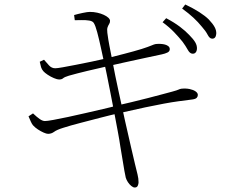

<svg xmlns="http://www.w3.org/2000/svg" viewBox="-20 -793 1040 855"><path d="M836 -554Q825 -555 816 -571.5Q807 -588 793 -607Q777 -627 755.5 -649.5Q734 -672 704 -694L720 -712Q756 -693 781 -674Q806 -655 822 -638Q841 -619 849.5 -604.5Q858 -590 857 -575Q856 -564 850.5 -558.5Q845 -553 836 -554ZM580 42Q573 42 564.5 35Q556 28 549.5 18Q543 8 540 -2Q538 -10 534 -32Q530 -54 525.5 -83Q521 -112 516 -140Q512 -168 504.5 -208Q497 -248 488.5 -293Q480 -338 471.5 -381Q463 -424 456 -459Q449 -494 444 -513Q437 -545 429 -582Q421 -619 413 -649Q405 -679 398 -690Q393 -699 377 -701.5Q361 -704 343.5 -703.5Q326 -703 313 -703L310 -726Q327 -731 348.5 -735.5Q370 -740 380 -740Q397 -740 413 -736.5Q429 -733 442 -727Q455 -721 462.5 -714Q470 -707 470 -700Q470 -692 466 -686Q462 -680 459 -671.5Q456 -663 458 -647Q462 -616 467 -590.5Q472 -565 481 -519Q493 -455 508 -386.5Q523 -318 537 -254Q551 -190 563 -140Q575 -90 581 -63Q588 -34 592.5 -16Q597 2 597 19Q597 26 593.5 34Q590 42 580 42ZM194 -197Q187 -197 174.5 -202.5Q162 -208 149 -216.5Q136 -225 127 -235Q122 -241 117.5 -251Q113 -261 107 -275L127 -288Q145 -271 157.5 -262.5Q170 -254 180 -254Q190 -254 217.5 -259Q245 -264 282.5 -272Q320 -280 361 -289.5Q402 -299 439 -307.5Q476 -316 501 -323Q528 -329 565 -338Q602 -347 639.5 -356.5Q677 -366 706 -374Q735 -382 747 -385Q769 -391 775 -394Q781 -397 788 -398Q808 -400 824.5 -396.5Q841 -393 851 -386Q861 -379 861 -370Q861 -363 856 -357.5Q851 -352 836 -350Q804 -346 774.5 -342Q745 -338 710 -331.5Q675 -325 627 -315Q579 -305 510 -289Q474 -281 428 -269Q382 -257 337.5 -245.5Q293 -234 262 -224Q233 -215 221 -206Q209 -197 194 -197ZM243 -439Q235 -439 220.5 -445Q206 -451 192.5 -460Q179 -469 173 -476Q166 -484 163 -493.5Q160 -503 157 -518L176 -527Q187 -514 198.5 -501.5Q210 -489 226 -489Q235 -489 260 -493.5Q285 -498 318.5 -504.5Q352 -511 388 -518.5Q424 -526 454 -533Q493 -543 534 -553.5Q575 -564 611 -575Q642 -585 654.5 -590.5Q667 -596 674 -597Q684 -598 695 -597.5Q706 -597 715 -594.5Q724 -592 730 -587Q736 -582 736 -574Q736 -564 725.5 -559Q715 -554 701 -551Q671 -545 626 -535Q581 -525 536.5 -515.5Q492 -506 463 -499Q414 -488 368 -477Q322 -466 287 -456Q267 -450 261 -444.5Q255 -439 243 -439ZM923 -621Q913 -622 904.5 -638.5Q896 -655 879 -674Q862 -695 841.5 -714Q821 -733 791 -755L805 -773Q841 -756 867.5 -739Q894 -722 910 -706Q928 -687 936 -672Q944 -657 943 -642Q942 -631 937 -625.5Q932 -620 923 -621Z"/></svg>

Font: Noto Serif JP ExtraLight
Style: Regular
Weight: 200
Designer: Ryoko NISHIZUKA  (kana & ideographs); Frank Grießhammer (Latin, Greek & Cyrillic); Wenlong ZHANG  (bopomofo); Sandoll Co
Foundry: Adobe
Version: Version 2.002-H1;hotconv 1.1.0;makeotfexe 2.6.0